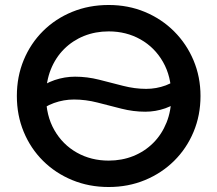

<svg xmlns="http://www.w3.org/2000/svg" viewBox="-20 -735 872 770"><path d="M118.1 -274.4V-368.5Q158.9 -400.4 199.2 -413.9Q239.5 -427.5 280.9 -427.5Q329.5 -427.5 377.8 -415.3Q426 -403.1 473.4 -390.8Q520.8 -378.6 566.2 -378.6Q606.9 -378.6 644.8 -392.6Q682.7 -406.6 719.8 -439.8V-345.6Q681.8 -314.1 642.8 -300.6Q603.7 -287 562.6 -287Q514.8 -287 466.8 -299.2Q418.8 -311.4 371.1 -323.7Q323.4 -335.9 276.7 -335.9Q235.6 -335.9 196.5 -321.9Q157.3 -308 118.1 -274.4ZM415.8 15Q336.9 15 269.7 -12.8Q202.4 -40.5 152.6 -90Q102.8 -139.5 75.2 -206Q47.6 -272.5 47.6 -350Q47.6 -428 75.2 -494.5Q102.8 -561 152.6 -610.5Q202.4 -660 269.7 -687.5Q336.9 -715 415.8 -715Q494.4 -715 561.4 -687Q628.4 -659 678.4 -609Q728.4 -559 756.2 -492.8Q784.1 -426.5 784.1 -350Q784.1 -272.5 756.2 -206Q728.4 -139.5 678.4 -90Q628.4 -40.5 561.4 -12.8Q494.4 15 415.8 15ZM415.8 -90.9Q468.9 -90.9 514.6 -109.2Q560.3 -127.6 594.5 -161.7Q628.7 -195.8 647.9 -243.6Q667.1 -291.4 667.1 -350Q667.1 -428.4 633.7 -486.6Q600.4 -544.9 543.4 -577Q486.5 -609.1 415.8 -609.1Q362.8 -609.1 317 -590.8Q271.3 -572.4 237.1 -538.3Q202.9 -504.2 183.8 -456.6Q164.6 -408.9 164.6 -350Q164.6 -271.6 197.9 -213.4Q231.2 -155.1 288.2 -123Q345.1 -90.9 415.8 -90.9Z"/></svg>

Font: Geologica-Sharp
Style: Regular
Weight: 100
Designer: Sindre Bremnes, Frode Helland
Foundry: Monokrom Skriftforlag AS
Version: Version 1.010;gftools[0.9.28]